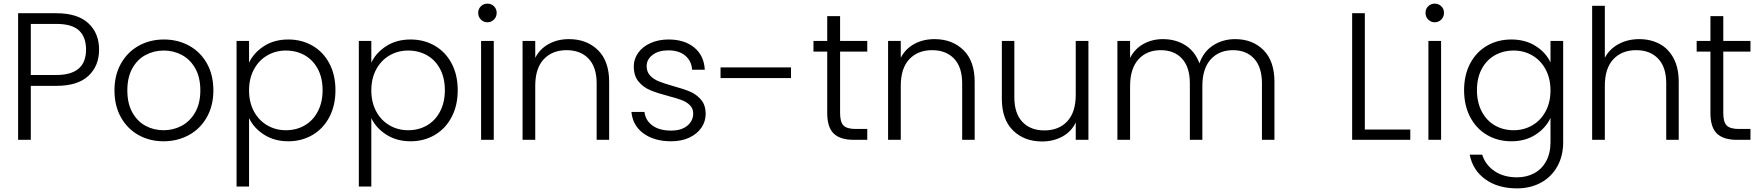

<svg xmlns="http://www.w3.org/2000/svg" viewBox="-20 -772 9719 1060"><path d="M291 -298H150V0H80V-699H291Q408 -699 467.5 -644Q527 -589 527 -498Q527 -408 468 -353Q409 -298 291 -298ZM291 -358Q455 -358 455 -498Q455 -568 416 -604Q377 -640 291 -640H150V-358Z M612 -273Q612 -358 648 -421.5Q684 -485 746 -519.5Q808 -554 885 -554Q962 -554 1024.5 -519.5Q1087 -485 1122.5 -421.5Q1158 -358 1158 -273Q1158 -189 1122 -125Q1086 -61 1023 -26.5Q960 8 883 8Q806 8 744.5 -26.5Q683 -61 647.5 -124.5Q612 -188 612 -273ZM1086 -273Q1086 -345 1058 -394.5Q1030 -444 984 -468.5Q938 -493 884 -493Q830 -493 784 -468.5Q738 -444 710.5 -394.5Q683 -345 683 -273Q683 -201 710.5 -151.5Q738 -102 783.5 -77.5Q829 -53 883 -53Q937 -53 983 -77.5Q1029 -102 1057.5 -151.5Q1086 -201 1086 -273Z M1355 -426Q1381 -481 1437.5 -517.5Q1494 -554 1572 -554Q1646 -554 1705.5 -519.5Q1765 -485 1798.5 -421.5Q1832 -358 1832 -274Q1832 -190 1798.5 -126Q1765 -62 1705.5 -27Q1646 8 1572 8Q1495 8 1438 -28.5Q1381 -65 1355 -120V258H1286V-546H1355ZM1558 -493Q1502 -493 1455.5 -466Q1409 -439 1382 -389Q1355 -339 1355 -273Q1355 -207 1382 -157Q1409 -107 1455.5 -80Q1502 -53 1558 -53Q1616 -53 1662 -79.5Q1708 -106 1734.5 -156.5Q1761 -207 1761 -274Q1761 -342 1734.5 -391.5Q1708 -441 1662 -467Q1616 -493 1558 -493Z M2030 -426Q2056 -481 2112.5 -517.5Q2169 -554 2247 -554Q2321 -554 2380.5 -519.5Q2440 -485 2473.5 -421.5Q2507 -358 2507 -274Q2507 -190 2473.5 -126Q2440 -62 2380.5 -27Q2321 8 2247 8Q2170 8 2113 -28.5Q2056 -65 2030 -120V258H1961V-546H2030ZM2233 -493Q2177 -493 2130.5 -466Q2084 -439 2057 -389Q2030 -339 2030 -273Q2030 -207 2057 -157Q2084 -107 2130.5 -80Q2177 -53 2233 -53Q2291 -53 2337 -79.5Q2383 -106 2409.5 -156.5Q2436 -207 2436 -274Q2436 -342 2409.5 -391.5Q2383 -441 2337 -467Q2291 -493 2233 -493Z M2620 -701Q2620 -723 2635 -737.5Q2650 -752 2671 -752Q2692 -752 2707 -737.5Q2722 -723 2722 -701Q2722 -679 2707 -664Q2692 -649 2671 -649Q2650 -649 2635 -664Q2620 -679 2620 -701ZM2706 -546V0H2636V-546Z M3343 -320V0H3274V-312Q3274 -401 3229.5 -448Q3185 -495 3108 -495Q3029 -495 2982 -445Q2935 -395 2935 -298V0H2865V-546H2935V-453Q2961 -503 3010 -529.5Q3059 -556 3121 -556Q3219 -556 3281 -495.5Q3343 -435 3343 -320Z M3466 -154H3538Q3543 -108 3581.5 -79.5Q3620 -51 3685 -51Q3742 -51 3774.5 -78Q3807 -105 3807 -145Q3807 -173 3789 -191Q3771 -209 3743.5 -219.5Q3716 -230 3669 -242Q3608 -258 3570 -274Q3532 -290 3505.5 -321.5Q3479 -353 3479 -406Q3479 -446 3503 -480Q3527 -514 3571 -534Q3615 -554 3671 -554Q3759 -554 3813 -509.5Q3867 -465 3871 -387H3801Q3798 -435 3763.5 -464.5Q3729 -494 3669 -494Q3616 -494 3583 -469Q3550 -444 3550 -407Q3550 -375 3569.5 -354.5Q3589 -334 3618 -322.5Q3647 -311 3696 -297Q3755 -281 3790 -266Q3825 -251 3850 -222Q3875 -193 3876 -145Q3876 -101 3852 -66.5Q3828 -32 3785 -12Q3742 8 3686 8Q3592 8 3532.5 -35.5Q3473 -79 3466 -154Z M4347 -400V-341H3958V-400Z M4618 -487V-148Q4618 -98 4637 -79Q4656 -60 4704 -60H4768V0H4693Q4619 0 4583 -34.5Q4547 -69 4547 -148V-487H4471V-546H4547V-683H4618V-546H4768V-487Z M5361 -320V0H5292V-312Q5292 -401 5247.5 -448Q5203 -495 5126 -495Q5047 -495 5000 -445Q4953 -395 4953 -298V0H4883V-546H4953V-453Q4979 -503 5028 -529.5Q5077 -556 5139 -556Q5237 -556 5299 -495.5Q5361 -435 5361 -320Z M5989 -546V0H5919V-96Q5895 -45 5845 -18Q5795 9 5733 9Q5635 9 5573 -51.5Q5511 -112 5511 -227V-546H5580V-235Q5580 -146 5624.5 -99Q5669 -52 5746 -52Q5825 -52 5872 -102Q5919 -152 5919 -249V-546Z M7016 -320V0H6947V-312Q6947 -401 6904 -448Q6861 -495 6787 -495Q6710 -495 6664 -444Q6618 -393 6618 -296V0H6549V-312Q6549 -401 6506 -448Q6463 -495 6388 -495Q6311 -495 6265 -444Q6219 -393 6219 -296V0H6149V-546H6219V-452Q6245 -503 6293 -529.5Q6341 -556 6400 -556Q6471 -556 6524.5 -522Q6578 -488 6602 -422Q6624 -487 6677.5 -521.5Q6731 -556 6799 -556Q6895 -556 6955.5 -495.5Q7016 -435 7016 -320Z M7515 -57H7766V0H7445V-699H7515Z M7850 -701Q7850 -723 7865 -737.5Q7880 -752 7901 -752Q7922 -752 7937 -737.5Q7952 -723 7952 -701Q7952 -679 7937 -664Q7922 -649 7901 -649Q7880 -649 7865 -664Q7850 -679 7850 -701ZM7936 -546V0H7866V-546Z M8540 -427V-546H8610V14Q8610 89 8577.5 147Q8545 205 8487 236.5Q8429 268 8355 268Q8250 268 8180.5 218Q8111 168 8094 82H8163Q8181 139 8231.5 173Q8282 207 8355 207Q8408 207 8450 184.5Q8492 162 8516 118Q8540 74 8540 14V-121Q8514 -65 8457.5 -28.5Q8401 8 8324 8Q8249 8 8189.5 -27Q8130 -62 8096.5 -126Q8063 -190 8063 -274Q8063 -358 8096.5 -421.5Q8130 -485 8189.5 -519.5Q8249 -554 8324 -554Q8401 -554 8458 -518Q8515 -482 8540 -427ZM8337 -493Q8279 -493 8233 -467Q8187 -441 8160.5 -391.5Q8134 -342 8134 -274Q8134 -207 8160.5 -156.5Q8187 -106 8233 -79.5Q8279 -53 8337 -53Q8393 -53 8439.5 -80Q8486 -107 8513 -157Q8540 -207 8540 -273Q8540 -339 8513 -389Q8486 -439 8439.5 -466Q8393 -493 8337 -493Z M9248 -320V0H9179V-312Q9179 -401 9134.5 -448Q9090 -495 9013 -495Q8934 -495 8887 -445Q8840 -395 8840 -298V0H8770V-740H8840V-453Q8866 -502 8916.5 -529Q8967 -556 9030 -556Q9092 -556 9141.5 -530Q9191 -504 9219.5 -450.5Q9248 -397 9248 -320Z M9494 -487V-148Q9494 -98 9513 -79Q9532 -60 9580 -60H9644V0H9569Q9495 0 9459 -34.5Q9423 -69 9423 -148V-487H9347V-546H9423V-683H9494V-546H9644V-487Z"/></svg>

Font: Poppins-tnum Light
Style: Regular
Weight: 300
Designer: Ninad Kale (Devanagari), Jonny Pinhorn (Latin)
Foundry: Indian Type Foundry
Version: Version 4.004